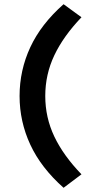

<svg xmlns="http://www.w3.org/2000/svg" viewBox="-20 -774 440 912"><path d="M282 -754 367 -692Q281 -602 238 -511.2Q195 -420.5 195 -318Q195 -216 238 -125.5Q281 -35 367 54L282 118Q175 23 124 -86.8Q73 -196.5 73 -318Q73 -440 124 -549.8Q175 -659.5 282 -754Z"/></svg>

Font: Karla
Style: Bold
Weight: 700
Designer: Jonathan Pinhorn
Version: Version 2.004; ttfautohint (v1.8.4.7-5d5b);gftools[0.9.33]